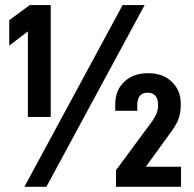

<svg xmlns="http://www.w3.org/2000/svg" viewBox="-20 -720 759 750"><path d="M16.1 -542V-641.1L96.2 -700.2H178.2V-263.2H88.9V-597.2ZM544.9 -700.2 161.1 9.8H75.2L459 -700.2ZM574.2 -246.1Q586.4 -264.2 591.8 -276.9Q597.2 -293 597.2 -305.2V-313Q597.2 -334.5 585.9 -347.2Q575.2 -357.9 557.1 -357.9Q537.1 -357.9 526.9 -346.2Q516.1 -334 516.1 -308.1V-287.1H430.2V-312Q430.2 -368.2 465.8 -400.9Q500.5 -434.1 559.1 -434.1Q616.2 -434.1 650.9 -400.9Q686 -367.2 686 -315.9V-305.2Q686 -279.3 675.8 -251Q665 -226.1 645 -200.2L549.8 -68.8H687V9.8H433.1V-55.2Z"/></svg>

Font: D-DIN-PRO Medium
Style: Regular
Weight: 500
Designer: datto
Foundry: CyberFei
Version: Version 1.000;hotconv 1.0.109;makeotfexe 2.5.65596